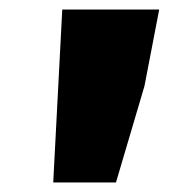

<svg xmlns="http://www.w3.org/2000/svg" viewBox="-20 -769 407 404"><path d="M111 -749H315L284 -588L224 -385H92Z"/></svg>

Font: Nebula Sans Black
Style: Regular
Weight: 900
Designer: Paul D. Hunt for Adobe (as Source Sans)
Foundry: Nebula Entertainment & Broadcasting LLC
Version: Version 1.010